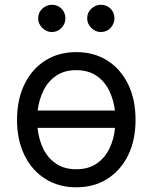

<svg xmlns="http://www.w3.org/2000/svg" viewBox="-20 -770 637 801"><path d="M298.3 11.4Q224.4 11.4 168.9 -23.8Q113.3 -58.9 82.2 -122.2Q51.1 -185.4 51.1 -269.9Q51.1 -355.1 82.2 -418.7Q113.3 -482.2 168.9 -517.4Q224.4 -552.6 298.3 -552.6Q372.2 -552.6 427.7 -517.4Q483.3 -482.2 514.4 -418.7Q545.5 -355.1 545.5 -269.9Q545.5 -185.4 514.4 -122.2Q483.3 -58.9 427.7 -23.8Q372.2 11.4 298.3 11.4ZM298.3 -63.9Q348.7 -63.9 383 -87.4Q417.3 -110.8 436.3 -149.9Q455.3 -188.9 459.9 -236.5H136.7Q141.3 -188.9 160.3 -149.9Q179.3 -110.8 213.6 -87.4Q247.9 -63.9 298.3 -63.9ZM137.1 -308.9H459.5Q453.8 -355.1 434.7 -393.5Q415.5 -431.8 381.6 -454.5Q347.7 -477.3 298.3 -477.3Q248.9 -477.3 215 -454.5Q181.1 -431.8 161.9 -393.5Q142.8 -355.1 137.1 -308.9ZM196 -636.4Q173.7 -636.4 156.4 -653.6Q139.2 -670.8 139.2 -693.2Q139.2 -717.7 156.4 -733.8Q173.7 -750 196 -750Q220.5 -750 236.7 -733.8Q252.8 -717.7 252.8 -693.2Q252.8 -670.8 236.7 -653.6Q220.5 -636.4 196 -636.4ZM400.6 -636.4Q378.2 -636.4 361 -653.6Q343.7 -670.8 343.7 -693.2Q343.7 -717.7 361 -733.8Q378.2 -750 400.6 -750Q425.1 -750 441.2 -733.8Q457.4 -717.7 457.4 -693.2Q457.4 -670.8 441.2 -653.6Q425.1 -636.4 400.6 -636.4Z"/></svg>

Font: Inter Alia
Style: Regular
Weight: 400
Designer: Rasmus Andersson (Latin, Greek, Cyrillic etc.) and Evan from Shavian.info (Shavian, old style figures)
Foundry: Shavian.info
Version: Version 0.001;git-37ab20767